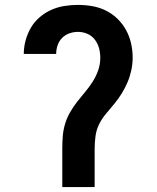

<svg xmlns="http://www.w3.org/2000/svg" viewBox="-20 -763 640 783"><path d="M234 0V-156Q234 -182 236 -207.5Q238 -233 245.5 -258Q253 -283 266 -305.5Q279 -328 295 -348.5Q311 -369 327.5 -388.5Q344 -408 358 -430Q372 -452 380.5 -476.5Q389 -501 389 -527Q389 -547 384 -566Q379 -585 367 -601Q355 -617 336.5 -625Q318 -633 298 -633Q280 -633 263 -627Q246 -621 233.5 -608.5Q221 -596 215 -578.5Q209 -561 209 -543H77Q77 -571 84.5 -598.5Q92 -626 106 -650Q120 -674 141.5 -692.5Q163 -711 188.5 -722.5Q214 -734 242 -738.5Q270 -743 298 -743Q327 -743 356 -738Q385 -733 411.5 -720Q438 -707 459 -686.5Q480 -666 494 -640.5Q508 -615 514.5 -586Q521 -557 521 -528Q521 -502 515.5 -476.5Q510 -451 500 -427.5Q490 -404 476.5 -382Q463 -360 446.5 -340Q430 -320 413 -300Q396 -280 384.5 -257Q373 -234 369.5 -208Q366 -182 366 -156V0Z"/></svg>

Font: Iosevka SS04 XBd Ex
Style: Regular
Weight: 800
Width: 7
Monospace: yes
Designer: Belleve Invis
Foundry: Belleve Invis
Version: Version 19.0.0; ttfautohint (v1.8.4)